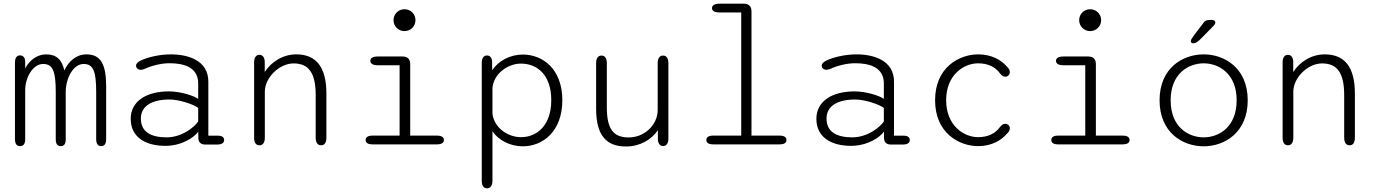

<svg xmlns="http://www.w3.org/2000/svg" viewBox="-20 -782 7468 1040"><path d="M309 9.5C325 9.5 336 0 336 -27V-282.5C336 -360 377.5 -435.5 433 -435.5C485 -435.5 501 -397 501 -283V-29C501 -2.5 511 9.5 528 9.5C545.5 9.5 555 -2.5 555 -29V-315C555 -435.5 524.5 -487.5 448.5 -487.5C393 -487.5 351.5 -450 328.5 -400.5C315 -460.5 284.5 -487.5 230 -487.5C179.5 -487.5 137.5 -453.5 116.5 -411V-446C116.5 -470 105 -482 89 -482C71 -482 61 -469 61 -442V-29C61 -2.5 71 9.5 89 9.5C107 9.5 116.5 -2.5 116.5 -29V-294.5C116.5 -362 158 -435.5 213.5 -435.5C266 -435.5 282 -397 282 -283V-27C282 0 293 9.5 309 9.5Z M1093 1H1155C1182.5 1 1194 -8.5 1194 -23.5C1194 -38.5 1182.5 -47 1160.5 -47H1108.5V-340C1108.5 -455 998.5 -487.5 906 -487.5C840 -487.5 779 -471 744 -455C728 -447 717 -438.5 717 -426.5C717 -413.5 727.5 -404 743 -404C749.5 -404 758 -406 767.5 -410.5C798 -425 852 -439.5 897.5 -439.5C967.5 -439.5 1053.5 -422.5 1053.5 -330V-246.5C1031 -263 958.5 -287 895 -287C771 -287 688 -232.5 688 -138.5C688 -39 768 8 875.5 8C966 8 1033.5 -39 1054 -69L1054.5 -32C1056 -11.5 1067 1 1093 1ZM1053.5 -197.5V-124C1033 -93 965 -38 882.5 -38C804 -38 743 -63.5 743 -139.5C743 -209 804 -243 898.5 -243C950 -243 1028.5 -217 1053.5 -197.5Z M1719.5 5C1738 5 1748 -9.5 1748 -36.5V-275C1748 -422 1690 -487.5 1585 -487.5C1510.5 -487.5 1448.5 -445.5 1414 -392V-450.5C1412 -473 1401.5 -485 1385.5 -485C1366.5 -485 1356.5 -470.5 1356.5 -444V-36.5C1356.5 -9.5 1366.5 5 1385.5 5C1404 5 1414.5 -9.5 1414.5 -36.5V-286C1414.5 -360 1491.5 -438.5 1570.5 -438.5C1654.5 -438.5 1690 -383.5 1690 -266.5V-36.5C1690 -9.5 1700.5 5 1719.5 5Z M2111.5 -673C2111.5 -639.5 2138 -613.5 2171 -613.5C2204 -613.5 2230.5 -639.5 2230.5 -673C2230.5 -706 2204 -732 2171 -732C2138 -732 2111.5 -706 2111.5 -673ZM2144.5 -47.5H1998.5C1972.5 -47.5 1960.5 -39 1960.5 -23.5C1960.5 -8.5 1972.5 0 1998.5 0H2346C2372 0 2384.5 -8.5 2384.5 -23.5C2384.5 -39 2372 -47.5 2346 -47.5H2202V-435C2202 -461.5 2187.5 -476 2161 -476H2026C1999.5 -476 1986 -467.5 1986 -452.5C1986 -437.5 1999.5 -428.5 2026 -428.5H2144.5Z M2589.5 -440.5V197C2589.5 223.5 2599.5 238 2618 238C2636.5 238 2647.5 223.5 2647.5 197V-70.5C2682 -21 2744 10.5 2812 10.5C2921 10.5 3026 -71 3026 -239C3026 -407 2921 -486.5 2812 -486.5C2743 -486.5 2680.5 -453 2646 -401.5L2645.5 -449.5C2644 -470.5 2633.5 -481.5 2618 -481.5C2599.5 -481.5 2589.5 -467 2589.5 -440.5ZM2647.5 -166.5V-305.5C2654 -382.5 2730 -437.5 2802 -437.5C2889 -437.5 2966 -377.5 2966 -239C2966 -103 2889 -39 2802 -39C2730 -39 2656 -90.5 2647.5 -166.5Z M3238 -481C3219.5 -481 3209 -466.5 3209 -440V-193C3209 -46 3266 11.5 3371 11.5C3446.5 11.5 3508.5 -25.5 3543.5 -76.5V-24C3546 -2.5 3556 9 3571.5 9C3590 9 3600.5 -5.5 3600.5 -32.5V-440C3600.5 -466.5 3590 -481 3571.5 -481C3553 -481 3542.5 -466.5 3542.5 -440V-186C3542.5 -108 3473.5 -37.5 3385.5 -37.5C3301.5 -37.5 3267 -84 3267 -201.5V-440C3267 -466.5 3256.5 -481 3238 -481Z M3844 0H4202C4228 0 4240 -8.5 4240 -23.5C4240 -39 4228 -47.5 4202 -47.5H4050.5V-721C4050.5 -747.5 4036 -762 4009.5 -762H3878C3851 -762 3836.5 -753 3836.5 -738C3836.5 -723 3851 -714.5 3878 -714.5H3995V-47.5H3844C3818 -47.5 3806 -39 3806 -23.5C3806 -8.5 3818 0 3844 0Z M4807 1H4869C4896.5 1 4908 -8.5 4908 -23.5C4908 -38.5 4896.5 -47 4874.5 -47H4822.5V-340C4822.5 -455 4712.5 -487.5 4620 -487.5C4554 -487.5 4493 -471 4458 -455C4442 -447 4431 -438.5 4431 -426.5C4431 -413.5 4441.5 -404 4457 -404C4463.5 -404 4472 -406 4481.5 -410.5C4512 -425 4566 -439.5 4611.5 -439.5C4681.5 -439.5 4767.5 -422.5 4767.5 -330V-246.5C4745 -263 4672.5 -287 4609 -287C4485 -287 4402 -232.5 4402 -138.5C4402 -39 4482 8 4589.5 8C4680 8 4747.5 -39 4768 -69L4768.5 -32C4770 -11.5 4781 1 4807 1ZM4767.5 -197.5V-124C4747 -93 4679 -38 4596.5 -38C4518 -38 4457 -63.5 4457 -139.5C4457 -209 4518 -243 4612.5 -243C4664 -243 4742.5 -217 4767.5 -197.5Z M5278 9.5C5351 9.5 5403 -21 5435 -58.5C5445.5 -67.5 5450 -78 5450 -87.5C5450 -103 5437.5 -111.5 5425 -111.5C5414 -111.5 5405 -104.5 5395.5 -92.5C5371 -59 5331.5 -39 5278 -39C5201 -39 5105 -101.5 5105 -239C5105 -377 5201 -439 5278 -439C5331.5 -439 5371 -419.5 5395.5 -386C5405 -373 5414 -366.5 5425 -366.5C5437.5 -366.5 5450 -376 5450 -391C5450 -400 5446 -410.5 5435 -420.5C5403 -457.5 5351 -487.5 5278 -487.5C5177 -487.5 5045 -418 5045 -239C5045 -60 5177 9.5 5278 9.5Z M5825.5 -673C5825.5 -639.5 5852 -613.5 5885 -613.5C5918 -613.5 5944.5 -639.5 5944.5 -673C5944.5 -706 5918 -732 5885 -732C5852 -732 5825.5 -706 5825.5 -673ZM5858.5 -47.5H5712.5C5686.5 -47.5 5674.5 -39 5674.5 -23.5C5674.5 -8.5 5686.5 0 5712.5 0H6060C6086 0 6098.5 -8.5 6098.5 -23.5C6098.5 -39 6086 -47.5 6060 -47.5H5916V-435C5916 -461.5 5901.5 -476 5875 -476H5740C5713.5 -476 5700 -467.5 5700 -452.5C5700 -437.5 5713.5 -428.5 5740 -428.5H5858.5Z M6443.5 -547.5C6454 -547.5 6466 -553.5 6480 -567.5L6551.5 -640C6560.5 -648.5 6563 -655.5 6563 -661C6563 -669.5 6555 -674 6543.5 -674H6534C6513.5 -674 6505 -669 6493 -650.5L6444.5 -587C6434.5 -573 6430 -564.5 6430 -558.5C6430 -550 6438 -547.5 6443.5 -547.5ZM6500 10.5C6613 10.5 6738.5 -64 6738.5 -239C6738.5 -413.5 6613 -487.5 6500 -487.5C6386 -487.5 6261 -413.5 6261 -239C6261 -64 6386 10.5 6500 10.5ZM6500 -38C6418.5 -38 6321 -92 6321 -239C6321 -384 6418.5 -439 6500 -439C6581 -439 6678.5 -384 6678.5 -239C6678.5 -92 6581 -38 6500 -38Z M7290.5 5C7309 5 7319 -9.5 7319 -36.5V-275C7319 -422 7261 -487.5 7156 -487.5C7081.5 -487.5 7019.5 -445.5 6985 -392V-450.5C6983 -473 6972.5 -485 6956.5 -485C6937.5 -485 6927.5 -470.5 6927.5 -444V-36.5C6927.5 -9.5 6937.5 5 6956.5 5C6975 5 6985.5 -9.5 6985.5 -36.5V-286C6985.5 -360 7062.5 -438.5 7141.5 -438.5C7225.5 -438.5 7261 -383.5 7261 -266.5V-36.5C7261 -9.5 7271.5 5 7290.5 5Z"/></svg>

Font: RTM Light Light
Style: Regular
Weight: 300
Designer: after Tyler Finck
Foundry: An Endless Supply
Version: Version 1.000;Glyphs 3.2.1 (3258)